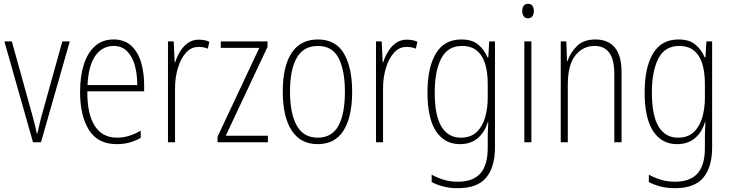

<svg xmlns="http://www.w3.org/2000/svg" viewBox="-20 -797 3830 1007"><path d="M153 -51 3 -580H42L144 -213Q152 -184 159.5 -155.5Q167 -127 173 -97H176Q182 -124 188.5 -152Q195 -180 204 -210L307 -580H346L195 -51Z M576 -590Q633 -590 668.5 -557Q704 -524 720 -469.5Q736 -415 736 -351V-318H438Q437 -200 476.5 -137.5Q516 -75 594 -75Q656 -75 718 -112V-74Q690 -58 659.5 -49.5Q629 -41 592 -41Q493 -41 446.5 -115.5Q400 -190 400 -314Q400 -396 419.5 -458Q439 -520 478 -555Q517 -590 576 -590ZM576 -556Q517 -556 480.5 -505Q444 -454 439 -351H700Q700 -408 687 -454.5Q674 -501 646.5 -528.5Q619 -556 576 -556Z M1023 -589Q1037 -589 1051 -586.5Q1065 -584 1078 -578L1070 -542Q1060 -546 1048 -548.5Q1036 -551 1022 -551Q982 -551 954.5 -519.5Q927 -488 912.5 -438.5Q898 -389 898 -334V-51H861V-580H891L896 -471H899Q908 -499 924 -526Q940 -553 964.5 -571Q989 -589 1023 -589Z M1385 -51H1121V-80L1340 -546H1138V-580H1383V-551L1164 -85H1385Z M1827 -316Q1827 -184 1782 -112.5Q1737 -41 1646 -41Q1556 -41 1509.5 -113Q1463 -185 1463 -317Q1463 -449 1509.5 -519.5Q1556 -590 1647 -590Q1741 -590 1784 -516Q1827 -442 1827 -316ZM1501 -317Q1501 -202 1536.5 -138.5Q1572 -75 1646 -75Q1720 -75 1754.5 -136.5Q1789 -198 1789 -317Q1789 -426 1756.5 -491Q1724 -556 1647 -556Q1572 -556 1536.5 -494Q1501 -432 1501 -317Z M2114 -589Q2128 -589 2142 -586.5Q2156 -584 2169 -578L2161 -542Q2151 -546 2139 -548.5Q2127 -551 2113 -551Q2073 -551 2045.5 -519.5Q2018 -488 2003.5 -438.5Q1989 -389 1989 -334V-51H1952V-580H1982L1987 -471H1990Q1999 -499 2015 -526Q2031 -553 2055.5 -571Q2080 -589 2114 -589Z M2400 -590Q2457 -590 2489 -562.5Q2521 -535 2537 -496H2541L2546 -580H2576V-24Q2576 79 2530 134.5Q2484 190 2381 190Q2340 190 2306.5 181.5Q2273 173 2244 158V119Q2275 136 2308 146Q2341 156 2381 156Q2461 156 2499.5 112.5Q2538 69 2538 -21V-61Q2538 -84 2538.5 -106Q2539 -128 2541 -156H2538Q2523 -104 2486 -72.5Q2449 -41 2392 -41Q2312 -41 2267 -108.5Q2222 -176 2222 -312Q2222 -443 2266 -516.5Q2310 -590 2400 -590ZM2403 -556Q2328 -556 2294 -490Q2260 -424 2260 -312Q2260 -192 2295 -133.5Q2330 -75 2397 -75Q2450 -75 2481 -105.5Q2512 -136 2525 -183.5Q2538 -231 2538 -283V-359Q2538 -416 2525 -460.5Q2512 -505 2482 -530.5Q2452 -556 2403 -556Z M2750 -777Q2766 -777 2773 -766Q2780 -755 2780 -740Q2780 -722 2772 -711.5Q2764 -701 2749 -701Q2734 -701 2726.5 -712Q2719 -723 2719 -739Q2719 -755 2726 -766Q2733 -777 2750 -777ZM2767 -580V-51H2730V-580Z M3103 -590Q3169 -590 3204.5 -548Q3240 -506 3240 -416V-51H3202V-407Q3202 -486 3175 -521Q3148 -556 3099 -556Q3037 -556 2997.5 -506Q2958 -456 2958 -353V-51H2921V-580H2950L2954 -476H2956Q2971 -520 3005.5 -555Q3040 -590 3103 -590Z M3539 -590Q3596 -590 3628 -562.5Q3660 -535 3676 -496H3680L3685 -580H3715V-24Q3715 79 3669 134.5Q3623 190 3520 190Q3479 190 3445.5 181.5Q3412 173 3383 158V119Q3414 136 3447 146Q3480 156 3520 156Q3600 156 3638.5 112.5Q3677 69 3677 -21V-61Q3677 -84 3677.5 -106Q3678 -128 3680 -156H3677Q3662 -104 3625 -72.5Q3588 -41 3531 -41Q3451 -41 3406 -108.5Q3361 -176 3361 -312Q3361 -443 3405 -516.5Q3449 -590 3539 -590ZM3542 -556Q3467 -556 3433 -490Q3399 -424 3399 -312Q3399 -192 3434 -133.5Q3469 -75 3536 -75Q3589 -75 3620 -105.5Q3651 -136 3664 -183.5Q3677 -231 3677 -283V-359Q3677 -416 3664 -460.5Q3651 -505 3621 -530.5Q3591 -556 3542 -556Z"/></svg>

Font: Noto Sans Tamil UI Condensed ExtraLight
Style: Regular
Weight: 200
Width: 3
Designer: Jelle Bosma - Monotype Design Team
Foundry: Monotype Imaging Inc.
Version: Version 2.004; ttfautohint (v1.8.4.7-5d5b)